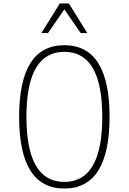

<svg xmlns="http://www.w3.org/2000/svg" viewBox="-20 -1072 740 1104"><path d="M350 12Q90 12 90 -400Q90 -812 350 -812Q610 -812 610 -400Q610 12 350 12ZM350 -26Q568 -26 568 -400Q568 -774 350 -774Q132 -774 132 -400Q132 -26 350 -26ZM218 -882 324 -1052H376L482 -882H444L350 -1018L256 -882Z"/></svg>

Font: Martian Mono Thin
Style: Regular
Weight: 100
Monospace: yes
Designer: Roman Shamin
Foundry: Evil Martians
Version: Version 1.000; ttfautohint (v1.8.4.7-5d5b)